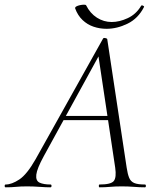

<svg xmlns="http://www.w3.org/2000/svg" viewBox="-58 -800 677 820"><path d="M-34 0Q-38 0 -38 -6Q-38 -12 -34 -12Q-8 -12 24.5 -33.5Q57 -55 94 -120L382 -635Q384 -639 391.5 -637.5Q399 -636 400 -633L483 -84Q487 -57 493.5 -41Q500 -25 515 -18.5Q530 -12 561 -12Q565 -12 565 -6Q565 0 561 0Q538 0 514 -2Q490 -4 462 -4Q434 -4 412.5 -2Q391 0 367 0Q364 0 364 -6Q364 -12 367 -12Q416 -12 428 -27Q440 -42 434 -84L361 -570L378 -587L129 -133Q100 -80 97 -54Q94 -28 111 -20Q128 -12 158 -12Q162 -12 162 -6Q162 0 157 0Q138 0 111 -2Q84 -4 58 -4Q29 -4 10.5 -2Q-8 0 -34 0ZM199 -287 214 -305H428L430 -287ZM397 -677Q368 -677 341.5 -686Q315 -695 294.5 -714.5Q274 -734 263 -764Q262 -769 268 -772.5Q274 -776 283.5 -778Q293 -780 301 -780Q309 -780 310 -777Q327 -743 356 -724.5Q385 -706 419 -706Q452 -706 487.5 -722.5Q523 -739 544 -774Q546 -779 552.5 -776Q559 -773 557 -770Q532 -721 487 -699Q442 -677 397 -677Z"/></svg>

Font: Cormorant Infant Light
Style: Italic
Weight: 300
Italic angle: -10°
Designer: Christian Thalmann (Catharsis Fonts)
Foundry: Catharsis Fonts
Version: Version 4.001